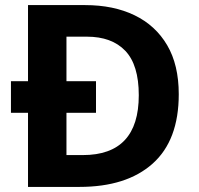

<svg xmlns="http://www.w3.org/2000/svg" viewBox="-20 -734 780 754"><path d="M314 -714Q426 -714 508.5 -674Q591 -634 636.5 -556.5Q682 -479 682 -364Q682 -183 579.5 -91.5Q477 0 292 0H90V-291H23V-415H90V-714ZM321 -590H241V-415H357V-291H241V-125H305Q525 -125 525 -360Q525 -479 472 -534.5Q419 -590 321 -590Z"/></svg>

Font: Noto IKEA Latin
Style: Bold
Weight: 700
Designer: Monotype Design Team
Foundry: Monotype Imaging Inc.
Version: Version 1.0